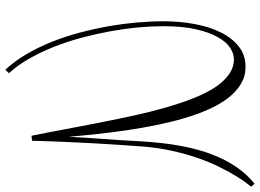

<svg xmlns="http://www.w3.org/2000/svg" viewBox="-158 -712 980 724"><g transform="rotate(-90 332.0 -350.0)"><path d="M-9.8 106.9Q-6.3 102.5 5.1 87.4Q16.6 72.3 32 46.9Q47.4 21.5 64.9 -13.9Q82.5 -49.3 98.1 -94.2Q113.8 -139.2 125.7 -193.4Q137.7 -247.6 142.1 -310.1Q148.9 -401.9 153.1 -477.1Q157.2 -552.2 159.4 -606Q161.6 -659.7 162.4 -689.2Q163.1 -718.8 163.1 -719.2L182.1 -721.2Q194.8 -658.7 207 -592.8Q219.2 -526.9 232.2 -461.4Q245.1 -396 258.8 -333.3Q272.5 -270.5 288.6 -214.6Q304.7 -158.7 323.2 -111.6Q341.8 -64.5 364 -30.3Q386.2 3.9 412.8 22.9Q439.5 42 471.2 42Q491.7 42 513.7 27.8Q535.6 13.7 553.7 -18.1Q571.8 -49.8 583.5 -100.6Q595.2 -151.4 595.2 -224.1Q595.2 -267.6 590.6 -318.4Q585.9 -369.1 576.2 -423.1Q566.4 -477.1 552 -531.2Q537.6 -585.4 517.8 -635.5Q498 -685.5 473.1 -729.5Q448.2 -773.4 418 -806.2L431.2 -819.8Q463.4 -785.2 489.5 -740.7Q515.6 -696.3 535.9 -645.5Q556.2 -594.7 570.8 -540Q585.4 -485.4 595 -430.7Q604.5 -376 609.1 -323.2Q613.8 -270.5 613.8 -224.1Q613.8 -163.1 603.5 -106.9Q593.3 -50.8 572 -7.8Q550.8 35.2 518.6 60.5Q486.3 85.9 441.9 85.9Q406.7 85.9 377.7 68.6Q348.6 51.3 324.7 20.5Q300.8 -10.3 282 -52.5Q263.2 -94.7 248.5 -144.3Q233.9 -193.8 222.7 -248.8Q211.4 -303.7 203.1 -360.4Q194.8 -417 188.7 -473.1Q182.6 -529.3 178.2 -581.1Q175.8 -528.3 170.7 -459.7Q165.5 -391.1 161.1 -309.1Q156.2 -225.1 143.8 -158.2Q131.3 -91.3 111.1 -39.1Q90.8 13.2 63.5 52.5Q36.1 91.8 1 120.1Z"/></g></svg>

Font: Clicker Script
Style: Regular
Weight: 400
Designer: Astigmatic (AOETI)
Foundry: Astigmatic (AOETI)
Version: Version 1.000